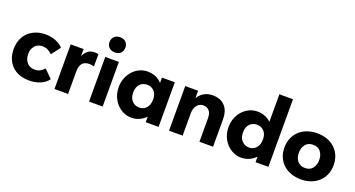

<svg xmlns="http://www.w3.org/2000/svg" viewBox="-45 -1280 3458 1868"><g transform="rotate(20 1684.0 -346.5)"><path d="M272 7Q216 7 171 -9.5Q126 -26 94.5 -57Q63 -88 45.5 -131.5Q28 -175 28 -229Q28 -286 46.5 -331Q65 -376 98 -406.5Q131 -437 175.5 -453.5Q220 -470 272 -470Q333 -470 381.5 -449.5Q430 -429 456 -399L385 -305Q365 -325 341 -338Q317 -351 285 -351Q233 -351 205 -317Q177 -283 177 -233Q177 -180 206.5 -145.5Q236 -111 288 -111Q319 -111 342.5 -124Q366 -137 386 -158L468 -77Q437 -35 386 -14Q335 7 272 7Z M783 -469Q791 -469 800.5 -468Q810 -467 820 -465V-338Q809 -341 796 -343Q783 -345 770 -345Q675 -345 675 -233V0H534V-462H668V-387Q680 -420 707.5 -444.5Q735 -469 783 -469Z M892 -462H1033V0H892ZM964 -535Q926 -535 903.5 -556.5Q881 -578 881 -613Q881 -648 903.5 -670Q926 -692 964 -692Q1002 -692 1023.5 -670Q1045 -648 1045 -613Q1045 -578 1023.5 -556.5Q1002 -535 964 -535Z M1329 7Q1288 7 1249.5 -10.5Q1211 -28 1181 -59.5Q1151 -91 1133 -135Q1115 -179 1115 -232Q1115 -285 1133 -328.5Q1151 -372 1180.5 -403.5Q1210 -435 1248.5 -452.5Q1287 -470 1329 -470Q1377 -470 1416 -452.5Q1455 -435 1479 -406V-462H1612V0H1479V-58Q1453 -29 1414 -11Q1375 7 1329 7ZM1370 -112Q1413 -112 1441.5 -143Q1470 -174 1471 -230V-242Q1469 -290 1440.5 -319Q1412 -348 1369 -348Q1349 -348 1330 -341Q1311 -334 1296.5 -319.5Q1282 -305 1273.5 -283Q1265 -261 1265 -231Q1265 -175 1295 -143.5Q1325 -112 1370 -112Z M2035 -241Q2035 -297 2011 -321.5Q1987 -346 1953 -346Q1911 -346 1887 -315Q1863 -284 1861 -239V0H1720V-462H1853V-384Q1873 -421 1911 -445Q1949 -469 2006 -469Q2084 -469 2130 -421.5Q2176 -374 2176 -279V0H2035V-241Z M2466 7Q2425 7 2386.5 -10.5Q2348 -28 2318 -59.5Q2288 -91 2270 -135Q2252 -179 2252 -232Q2252 -285 2270 -328.5Q2288 -372 2317.5 -403.5Q2347 -435 2385.5 -452.5Q2424 -470 2466 -470Q2510 -470 2546.5 -455Q2583 -440 2608 -415V-700H2749V0H2616V-58Q2590 -29 2551 -11Q2512 7 2466 7ZM2507 -112Q2550 -112 2578.5 -143Q2607 -174 2608 -230V-242Q2606 -290 2577.5 -319Q2549 -348 2506 -348Q2486 -348 2467 -341Q2448 -334 2433.5 -319.5Q2419 -305 2410.5 -283Q2402 -261 2402 -231Q2402 -175 2432 -143.5Q2462 -112 2507 -112Z M3086 7Q3030 7 2983 -10Q2936 -27 2902 -58.5Q2868 -90 2849.5 -133.5Q2831 -177 2831 -231Q2831 -286 2850.5 -330.5Q2870 -375 2904 -406Q2938 -437 2984.5 -453.5Q3031 -470 3086 -470Q3142 -470 3189 -453Q3236 -436 3269.5 -404.5Q3303 -373 3321.5 -329Q3340 -285 3340 -231Q3340 -176 3320.5 -132Q3301 -88 3267 -57Q3233 -26 3186.5 -9.5Q3140 7 3086 7ZM3086 -111Q3137 -111 3164 -145Q3191 -179 3191 -231Q3191 -282 3164.5 -316.5Q3138 -351 3086 -351Q3034 -351 3007 -316.5Q2980 -282 2980 -231Q2980 -207 2986.5 -185Q2993 -163 3006.5 -146.5Q3020 -130 3040 -120.5Q3060 -111 3086 -111Z"/></g></svg>

Font: Tilda Sans Extra Bold
Style: Regular
Weight: 800
Designer: ParaType Ltd
Foundry: ParaType Ltd
Version: Version 1.009